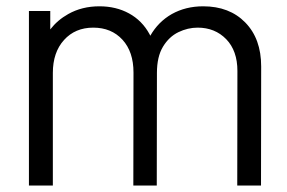

<svg xmlns="http://www.w3.org/2000/svg" viewBox="-20 -574 888 594"><path d="M714 0 714.5 -354.5Q714.5 -417 679.8 -452.8Q645 -488.5 591.5 -488.5Q561 -488.5 532 -474.5Q503 -460.5 484.2 -429.5Q465.5 -398.5 465.5 -348.5L465 0H392.5L393 -349.5Q393 -414 358.8 -451.2Q324.5 -488.5 268.5 -488.5Q212.5 -488.5 178 -450.2Q143.5 -412 143.5 -348.5V0H69.5V-540H135.5V-483Q158 -512 191 -530.5Q233.5 -554.5 287.5 -554.5Q339 -554.5 379.2 -532.5Q419.5 -510.5 442.5 -468.5Q444 -466 445 -463.5Q469.5 -506.5 511.5 -530.5Q554.5 -554.5 608.5 -554.5Q690 -554.5 739 -504.2Q788 -454 788 -368.5L787.5 0Z"/></svg>

Font: Cns Manrope
Style: Regular
Weight: 400
Designer: Mikhail Sharanda
Foundry: Mikhail Sharanda
Version: Version 4.504